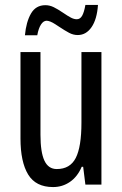

<svg xmlns="http://www.w3.org/2000/svg" viewBox="-20 -748 496 778"><path d="M391 0H326L317 -72H311Q294 -32 263.5 -11Q233 10 195 10Q125 10 94 -41Q63 -92 63 -187V-537H144V-202Q144 -131 160 -97Q176 -63 210 -63Q264 -63 287 -108Q310 -153 310 -251V-537H391ZM295 -606Q277 -606 260 -615Q243 -624 219 -640Q216 -642 204.5 -649.5Q193 -657 184 -660.5Q175 -664 169 -664Q156 -664 146 -648.5Q136 -633 131 -605H81Q86 -659 105.5 -693Q125 -727 164 -727Q181 -727 197.5 -719Q214 -711 236 -696Q255 -683 267.5 -676.5Q280 -670 291 -670Q305 -670 313 -684.5Q321 -699 326 -728H377Q373 -670 351 -638Q329 -606 295 -606Z"/></svg>

Font: Noto Sans UI Cond
Style: Regular
Weight: 400
Width: 3
Designer: Monotype Design Team
Foundry: Monotype Imaging Inc.
Version: Version 1.001